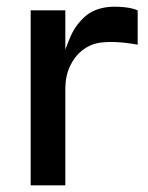

<svg xmlns="http://www.w3.org/2000/svg" viewBox="-20 -556 443 576"><path d="M72 -525H176V-360H161Q162 -363 162 -365Q178 -416 192.5 -448.5Q207 -481 234 -505.5Q261 -530 305 -535Q327 -537 352 -534.5Q377 -532 393 -525V-422Q321 -435 274 -427Q248 -422 225.5 -404Q203 -386 189.5 -356.5Q176 -327 176 -290V0H72Z"/></svg>

Font: Easer Grotesk Variable
Style: Regular
Weight: 400
Designer: Boardeaser, Bonnie Shaver-Troup, Thomas Jockin
Foundry: Lexend
Version: Version 1.001;Glyphs 3.1.2 (3151)